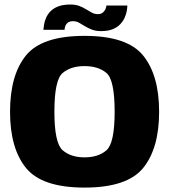

<svg xmlns="http://www.w3.org/2000/svg" viewBox="-20 -844 770 870"><path d="M363 6Q556.5 6 628.8 -83Q701 -172 701 -337.5Q701 -503 628.8 -592.2Q556.5 -681.5 363 -681.5Q169.5 -681.5 97.5 -592.5Q25.5 -503.5 25.5 -337.5Q25.5 -172 97.8 -83Q170 6 363 6ZM363 -131Q301 -131 263.8 -163.2Q226.5 -195.5 226.5 -337.5Q226.5 -482 263.8 -513.2Q301 -544.5 363 -544.5Q425.5 -544.5 462.5 -513.2Q499.5 -482 499.5 -337.5Q499.5 -195.5 462.5 -163.2Q425.5 -131 363 -131ZM438.5 -703Q470 -703 491 -711.8Q512 -720.5 525 -734.5Q538 -748.5 545 -764.2Q552 -780 554.5 -794.8Q557 -809.5 557 -819H462Q462 -812 458 -802.8Q454 -793.5 445.5 -786.8Q437 -780 424 -780Q409 -780 396.5 -786.5Q384 -793 370.2 -801.8Q356.5 -810.5 339.5 -817Q322.5 -823.5 298.5 -823.5Q266 -823.5 244 -815Q222 -806.5 208.8 -792.8Q195.5 -779 188.8 -763.2Q182 -747.5 179.8 -733Q177.5 -718.5 176.5 -709H272.5Q272.5 -716 275.8 -725.5Q279 -735 287.5 -741.5Q296 -748 311 -748Q325.5 -748 338.2 -741Q351 -734 365 -725.2Q379 -716.5 396.5 -709.8Q414 -703 438.5 -703Z"/></svg>

Font: Anybody Thin ExtraBold
Style: Regular
Weight: 800
Version: Version 1.113;gftools[0.9.25]